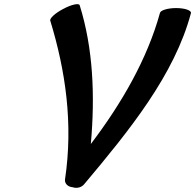

<svg xmlns="http://www.w3.org/2000/svg" viewBox="-20 -863 943 928"><path d="M388 26C605 -232 824 -502 903 -800C905 -813 873 -824 831 -824C790 -824 755 -813 753 -800C692 -579 570 -366 419 -167C440 -402 430 -631 365 -838C361 -849 325 -841 286 -820C247 -800 219 -774 223 -763C296 -524 335 -267 294 6C293 26 309 40 331 42C352 49 375 43 388 26Z"/></svg>

Font: Nupuram Black Oblique
Style: Regular
Weight: 900
Designer: Santhosh Thottingal (santhosh.thottingal@gmail.com)
Foundry: SMC
Version: Version 1.000